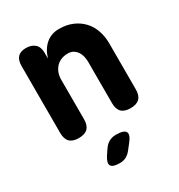

<svg xmlns="http://www.w3.org/2000/svg" viewBox="-187 -684 974 1047"><g transform="rotate(-30 300.0 -160.0)"><path d="M212 -315V-65Q212 -27 193.5 -8.5Q175 10 137 10Q99 10 80.5 -8.5Q62 -27 62 -65V-487Q62 -524 79.5 -542Q97 -560 131 -560Q165 -560 186 -542Q207 -524 207 -487V-450Q223 -503 257 -531.5Q291 -560 339 -560Q387 -560 424 -544Q461 -528 486.5 -500.5Q512 -473 525 -435.5Q538 -398 538 -355V-65Q538 -27 519.5 -8.5Q501 10 463 10Q425 10 406.5 -8.5Q388 -27 388 -65V-325Q388 -342 384 -359Q380 -376 371 -389.5Q362 -403 348 -411.5Q334 -420 313 -420Q290 -420 271 -412Q252 -404 239 -389.5Q226 -375 219 -356Q212 -337 212 -315ZM222 168 243 137Q257 116 276 105.5Q295 95 320 95Q371 95 380.5 114.5Q390 134 358 173L332 206Q318 223 301 231.5Q284 240 262 240Q218 240 208 222.5Q198 205 222 168Z"/></g></svg>

Font: Maple Mono ExtraBold
Style: Regular
Weight: 800
Monospace: yes
Designer: subframe7536
Version: Version 7.000